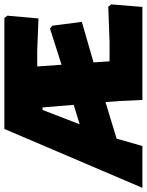

<svg xmlns="http://www.w3.org/2000/svg" viewBox="66 -774 687 900"><g transform="rotate(-90 410.0 -323.5)"><path d="M840 -146 828 0H392L387 -107L382 -173L211 -121L210 -119L176 0H-20L256 -647H776L787 -633L774 -487L625 -493H549L557 -379L726 -433L740 -422L758 -284L568 -229L573 -154H664L829 -160ZM369 -322 357 -468H345L278 -294Z"/></g></svg>

Font: Luna Sans Black
Style: Regular
Weight: 900
Designer: Juan Pablo del Peral
Foundry: Huerta Tipografica
Version: Version 2.001; ttfautohint (v1.5)